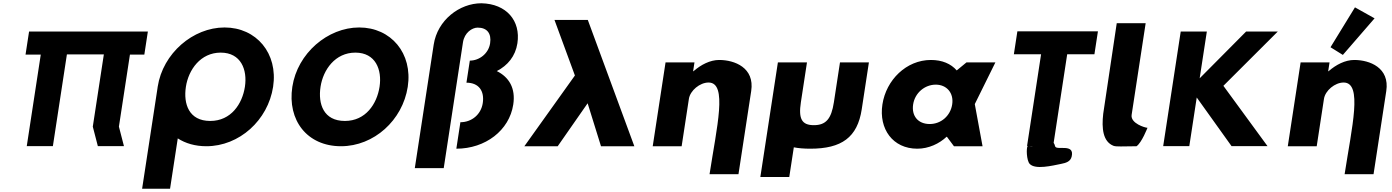

<svg xmlns="http://www.w3.org/2000/svg" viewBox="-20 -895 8519 1175"><path d="M157.9 -702H884.9L863.3 -561H775.2L707.7 -120L738.5 -0.9H578.7L547.9 -120L615.5 -561.9H389.4L303.6 -0.9H143.8L229.5 -561H136.3Z M945 -363.9C944.4 -359.8 943.8 -355.7 943.3 -351.7L849.7 260H1020.7L1067.9 -48.1C1115.3 -17.5 1174.4 -0.1 1242.9 -0.1C1444.4 -0.1 1620 -159.1 1651.4 -363.9C1682.7 -568.8 1548.8 -726.9 1354.2 -726.9C1161.2 -726.9 976.4 -568.8 945 -363.9ZM1117.6 -363.9C1133.6 -468.5 1207.4 -573 1330.6 -573C1454.7 -573 1494.8 -468.5 1478.8 -363.9C1462.8 -259.4 1394.1 -154.8 1266.6 -154.8C1135.7 -154.8 1101.6 -259.4 1117.6 -363.9Z M1941.6 -363.9C1957.6 -468.5 2031.4 -573 2154.6 -573C2278.7 -573 2318.8 -468.5 2302.8 -363.9C2286.8 -259.4 2218.1 -154.8 2090.6 -154.8C1959.7 -154.8 1925.6 -259.4 1941.6 -363.9ZM1769 -363.9C1737.7 -159.1 1859.5 -0.1 2066.9 -0.1C2268.4 -0.1 2444 -159.1 2475.4 -363.9C2506.7 -568.8 2372.8 -726.9 2178.2 -726.9C1985.2 -726.9 1800.4 -568.8 1769 -363.9Z M2772.7 15C2950.7 15 3096.8 -97 3121 -255C3136.5 -356 3094.7 -423 3020.4 -460C3086.6 -494 3134.3 -551 3146.4 -630C3167.5 -768 3079.4 -872 2925.9 -875C2791.9 -875 2657.1 -772 2634.2 -622L2518.5 134H2695.5L2813.3 -636C2822.3 -695 2869.1 -726 2903.1 -726C2961.1 -726 2988.6 -690 2979.4 -630C2969.8 -567 2913.2 -524 2855.2 -524L2834.5 -389C2910.5 -389 2945.7 -338 2934.4 -264C2923.7 -194 2866.5 -147 2797.5 -147Z M3658 0H3862L3577.3 -773H3373.3L3498.3 -433L3189 0H3393L3576.2 -263Z M4322.3 171C4366.6 -118 4434.2 -390 4316.2 -390C4263.2 -390 4203.7 -341 4195.9 -290L4151.5 0H3974.5L4053 -513H4230L4221.7 -459H4223.7C4269.9 -499 4325.3 -528 4381.3 -528C4475.3 -528 4599.1 -481 4577.2 -338L4499.3 171Z M4918.5 -513H4740.5L4633.2 188H4810.2L4838 6.6C4867 12.3 4900.6 15 4938.7 15C5130.7 15 5227.3 -54 5253.6 -226L5297.5 -513H5120.5L5083.2 -269C5067.7 -168 5034.7 -129 4960.7 -129C4886.7 -129 4865.7 -168 4881.2 -269Z M5568.2 -256C5579 -327 5639.7 -377 5706.7 -377C5772.7 -377 5818 -327 5807.2 -256C5796.5 -186 5738.8 -136 5669.8 -136C5597.8 -136 5557.5 -186 5568.2 -256ZM5380.2 -256C5357.2 -106 5443.7 15 5593.7 15C5663.7 15 5728.4 -16 5772.9 -58H5774.9L5818 0H5993L5945.5 -258L6071.5 -513H5894.5L5835 -464C5799.3 -505 5745.8 -528 5676.8 -528C5526.8 -528 5403.1 -406 5380.2 -256Z M6304.6 -1.1C6296 -0.1 6287.3 -0.1 6278.7 -1.6ZM6184.6 -562.9H6351.2L6265.4 -1.9L6269.3 -1.8C6259.7 9.2 6261.9 87 6281.5 108C6315.7 144.6 6418.8 119 6473.5 108C6504.4 102 6531.1 93.7 6538.4 63C6558.2 -21 6443.8 28.7 6437 0C6434.8 -9.2 6431.8 -16 6428.1 -20.9L6511 -562.9H6677.6L6699.1 -703.1H6206.1Z M6731.5 -199C6721.1 -108.5 6729.8 -28.9 6793.5 -3C6811.4 4.3 6851 0 6935.1 0C6967.1 -21.3 7002.3 -113 7002.3 -113C6987.1 -113 6898.5 -140.2 6905.2 -191L6991.2 -753H6814.2Z M7736.8 -0.9 7466.9 -369.8 7799.9 -702.1H7606.1L7321.7 -415.7L7365.6 -702.1H7205.8L7098.5 -0.9H7258.3L7303.8 -298.4L7516.7 -0.9Z M8208.8 171C8253.1 -118 8320.7 -390 8202.7 -390C8149.7 -390 8090.2 -341 8082.4 -290L8038 0H7861L7939.5 -513H8116.5L8108.2 -459H8110.2C8156.4 -499 8211.8 -528 8267.8 -528C8361.8 -528 8485.6 -481 8463.7 -338L8385.8 171ZM8122.4 -605.9 8198 -558.9 8392.1 -782.8 8272.1 -850Z"/></svg>

Font: Sztylet
Style: BdObl
Weight: 700
Foundry: Cannot Into Space Fonts, PlusOne Fonts
Version: Version 0.12